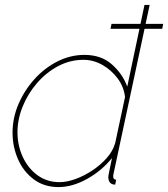

<svg xmlns="http://www.w3.org/2000/svg" viewBox="-20 -750 683 780"><path d="M433 -653H643L639 -633H429ZM218 10Q159 10 117 -21.5Q75 -53 53 -103.5Q31 -154 31 -211Q31 -271 55 -327Q79 -383 120 -428.5Q161 -474 213.5 -500.5Q266 -527 323 -527Q391 -527 434.5 -488.5Q478 -450 497 -398L567 -730H588L441 -43Q440 -40 440 -37.5Q440 -35 440 -33Q440 -20 452 -20L448 0Q444 0 441 -0.5Q438 -1 436 -2Q428 -5 424 -12.5Q420 -20 420 -30Q420 -32 420.5 -36.5Q421 -41 424.5 -57Q428 -73 435 -108Q393 -56 333.5 -23Q274 10 218 10ZM222 -10Q251 -10 286 -22.5Q321 -35 355 -57.5Q389 -80 414 -108.5Q439 -137 448 -169L488 -356Q483 -398 457.5 -432Q432 -466 395.5 -486.5Q359 -507 319 -507Q264 -507 215.5 -481Q167 -455 130 -412Q93 -369 72 -317Q51 -265 51 -213Q51 -159 72.5 -112.5Q94 -66 132.5 -38Q171 -10 222 -10Z"/></svg>

Font: Raleway Thin
Style: Italic
Weight: 100
Italic angle: -12°
Designer: Matt McInerney, Pablo Impallari, Rodrigo Fuenzalida
Foundry: Matt McInerney, Pablo Impallari, Rodrigo Fuenzalida
Version: Version 4.026